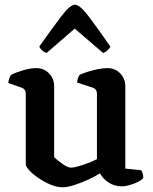

<svg xmlns="http://www.w3.org/2000/svg" viewBox="-20 -788 645 812"><path d="M245 4Q220 4 193 -7.5Q166 -19 142 -35.5Q118 -52 103.5 -68Q89 -84 89 -93V-391Q89 -411 72 -417L15 -437Q18 -462 28 -472Q45 -481 77 -490.5Q109 -500 133 -500Q166 -500 187.5 -477.5Q209 -455 209 -423V-123Q222 -111 244 -95Q266 -79 281 -79Q292 -79 311 -84.5Q330 -90 351.5 -98Q373 -106 390 -115V-391Q390 -411 373 -417L306 -439Q307 -451 310.5 -460Q314 -469 318 -472Q328 -477 349.5 -484Q371 -491 394.5 -495.5Q418 -500 434 -500Q467 -500 488.5 -477.5Q510 -455 510 -423V-75L577 -68Q580 -64 583 -55.5Q586 -47 586 -36Q580 -27 564 -19Q548 -11 529 -5.5Q510 0 495 0Q464 0 439.5 -16Q415 -32 403 -55Q383 -42 353.5 -28.5Q324 -15 294.5 -5.5Q265 4 245 4ZM177 -564Q165 -568 157 -576Q149 -584 146 -591Q200 -667 238 -717.5Q276 -768 297 -768Q318 -768 356 -717.5Q394 -667 447 -591Q444 -585 436 -576.5Q428 -568 416 -564L296 -667Z"/></svg>

Font: Texturina SemiBold
Style: Regular
Weight: 600
Designer: Guillermo Torres Carreño
Foundry: Omnibus-Type
Version: Version 1.002; ttfautohint (v1.8.3)